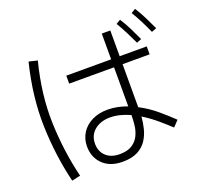

<svg xmlns="http://www.w3.org/2000/svg" viewBox="-151 -1017 1302 1247"><g transform="rotate(-20 500.0 -393.5)"><path d="M958 -670Q939 -713 919 -752.5Q899 -792 876 -830L906 -848Q931 -809 952 -766.5Q973 -724 992 -683ZM843 -637Q823 -680 803 -719.5Q783 -759 760 -797L790 -815Q816 -775 836.5 -733Q857 -691 876 -650ZM493 58Q406 58 356.5 9.5Q307 -39 307 -114Q307 -167 333.5 -208Q360 -249 406.5 -271.5Q453 -294 513 -294Q549 -294 582.5 -287Q616 -280 648 -268V-538H338V-593H648V-771H707V-593H894V-538H707V-241Q772 -207 826 -161Q880 -115 919 -77L881 -37Q850 -66 804.5 -105Q759 -144 706 -177Q703 -137 693 -96Q683 -55 660.5 -20Q638 15 597 36.5Q556 58 493 58ZM141 61Q95 -129 89 -333Q83 -537 139 -763L198 -749Q142 -530 148.5 -333.5Q155 -137 200 48ZM362 -113Q362 -60 396.5 -27.5Q431 5 490 5Q546 5 578 -16.5Q610 -38 625 -70Q640 -102 644 -136.5Q648 -171 648 -196V-208Q615 -223 580.5 -232Q546 -241 511 -241Q446 -241 404 -206.5Q362 -172 362 -113Z"/></g></svg>

Font: Murecho Light
Style: Regular
Weight: 300
Designer: Neil Summerour
Foundry: Positype
Version: Version 1.010; ttfautohint (v1.8.3)